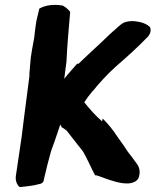

<svg xmlns="http://www.w3.org/2000/svg" viewBox="-20 -726 629 777"><path d="M127 -640C123 -617 121 -595 118 -570L116 -560C112 -537 107 -513 104 -489V-487C102 -466 101 -448 99 -428V-418C93 -372 87 -326 81 -279C79 -269 79 -258 77 -248L68 -175L44 -13C42 5 48 20 58 30L63 31C88 28 114 26 138 19H140C156 15 157 5 157 4V3L172 -60C179 -83 183 -105 191 -127C203 -157 213 -192 224 -222C226 -219 228 -214 231 -209L232 -210C238 -207 242 -203 250 -197C273 -168 295 -139 316 -113C332 -86 348 -48 365 -16L368 -17C391 -13 507 47 540 -4C550 -29 544 -50 534 -63C528 -70 522 -80 512 -93L504 -103C501 -107 497 -113 493 -118C482 -136 467 -156 455 -173C439 -198 419 -223 396 -246V-247L393 -235C367 -257 343 -285 321 -312C330 -326 340 -340 356 -359H357C373 -380 414 -426 448 -456C502 -503 531 -529 581 -580V-581C591 -593 591 -608 587 -617V-616C565 -641 493 -651 469 -626V-627C461 -619 442 -604 425 -588C385 -549 341 -510 299 -469L298 -468H292C275 -448 257 -429 240 -407C243 -430 246 -454 249 -477C252 -542 258 -610 264 -678C256 -688 246 -697 233 -704H229C200 -709 164 -706 139 -691C135 -674 131 -658 127 -640Z"/></svg>

Font: Vapor
Style: ExBdObl
Weight: 800
Foundry: Cannot Into Space Fonts
Version: Version 0.179